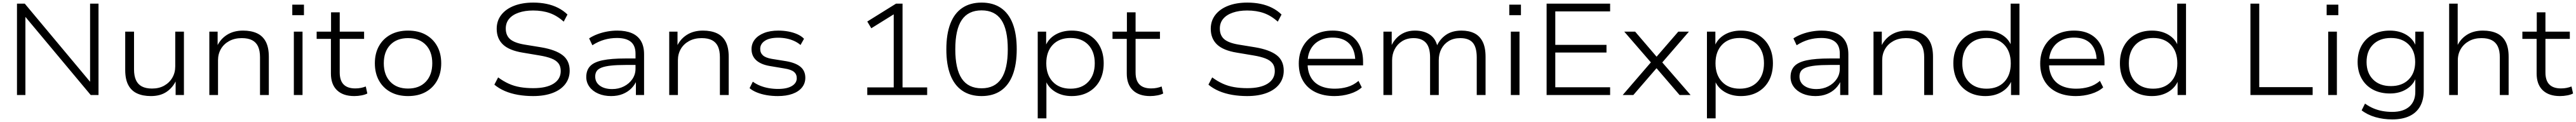

<svg xmlns="http://www.w3.org/2000/svg" viewBox="-20 -733 19872 941"><path d="M111 0V-705H171L687 -88H675V-705H740V0H680L164 -617H176V0Z M1144 8Q1082 8 1037.5 -12.5Q993 -33 969.5 -77.5Q946 -122 946 -194V-489H1014V-198Q1014 -148 1029 -115Q1044 -82 1075 -66Q1106 -50 1153 -50Q1207 -50 1247 -72.5Q1287 -95 1309.5 -133.5Q1332 -172 1332 -221V-489H1399V0H1335V-115H1340Q1314 -58 1265.5 -25Q1217 8 1144 8Z M1595 0V-489H1659V-375H1654Q1680 -432 1731.5 -464.5Q1783 -497 1855 -497Q1918 -497 1962.5 -476.5Q2007 -456 2030.5 -411.5Q2054 -367 2054 -295V0H1986V-291Q1986 -342 1971 -374.5Q1956 -407 1925 -423Q1894 -439 1845 -439Q1790 -439 1748.5 -416.5Q1707 -394 1684.5 -355.5Q1662 -317 1662 -268V0Z M2235 -616V-697H2325V-616ZM2247 0V-489H2314V0Z M2713 8Q2627 8 2580 -37Q2533 -82 2533 -166V-433H2423V-489H2534V-638H2601V-489H2789V-433H2601V-174Q2601 -112 2631 -81.5Q2661 -51 2721 -51Q2744 -51 2764 -55Q2784 -59 2802 -66L2814 -12Q2798 -3 2770 2.5Q2742 8 2713 8Z M3128 8Q3050 8 2992.5 -23.5Q2935 -55 2903.5 -112Q2872 -169 2872 -245Q2872 -321 2903.5 -377.5Q2935 -434 2992.5 -465.5Q3050 -497 3128 -497Q3207 -497 3264 -465.5Q3321 -434 3352.5 -377.5Q3384 -321 3384 -245Q3384 -169 3352.5 -112Q3321 -55 3264 -23.5Q3207 8 3128 8ZM3128 -50Q3215 -50 3265 -102.5Q3315 -155 3315 -245Q3315 -335 3265 -387Q3215 -439 3128 -439Q3041 -439 2991 -387Q2941 -335 2941 -245Q2941 -155 2991 -102.5Q3041 -50 3128 -50Z M4093 8Q4032 8 3977 -1.5Q3922 -11 3876 -30.5Q3830 -50 3794 -80L3823 -136Q3864 -106 3905 -87.5Q3946 -69 3992.5 -61Q4039 -53 4094 -53Q4196 -53 4251 -88Q4306 -123 4306 -185Q4306 -222 4288 -245Q4270 -268 4234 -282Q4198 -296 4144 -305L4013 -327Q3908 -344 3860 -390Q3812 -436 3812 -511Q3812 -573 3847.5 -618.5Q3883 -664 3946.5 -688.5Q4010 -713 4094 -713Q4149 -713 4197 -703Q4245 -693 4285.5 -672.5Q4326 -652 4358 -621L4329 -566Q4278 -612 4221.5 -632Q4165 -652 4093 -652Q4030 -652 3982 -635.5Q3934 -619 3908 -588Q3882 -557 3882 -513Q3882 -460 3915.5 -431Q3949 -402 4027 -389L4156 -368Q4267 -349 4321 -307Q4375 -265 4375 -188Q4375 -129 4341 -84.5Q4307 -40 4243.5 -16Q4180 8 4093 8Z M4695 8Q4639 8 4595.5 -11Q4552 -30 4527.5 -63.5Q4503 -97 4503 -139Q4503 -191 4532.5 -222.5Q4562 -254 4628.5 -268Q4695 -282 4805 -282H4897V-232H4808Q4739 -232 4693.5 -227Q4648 -222 4621 -211.5Q4594 -201 4583 -184Q4572 -167 4572 -143Q4572 -98 4608 -72Q4644 -46 4703 -46Q4753 -46 4794 -67Q4835 -88 4859 -123.5Q4883 -159 4883 -203V-319Q4883 -381 4847 -410.5Q4811 -440 4740 -440Q4689 -440 4642 -426.5Q4595 -413 4550 -384L4525 -437Q4554 -456 4590 -469.5Q4626 -483 4665 -490Q4704 -497 4742 -497Q4808 -497 4854 -477.5Q4900 -458 4924.5 -417.5Q4949 -377 4949 -314V0H4886V-114L4893 -115Q4879 -80 4851.5 -52Q4824 -24 4784.5 -8Q4745 8 4695 8Z M5143 0V-489H5207V-375H5202Q5228 -432 5279.5 -464.5Q5331 -497 5403 -497Q5466 -497 5510.5 -476.5Q5555 -456 5578.5 -411.5Q5602 -367 5602 -295V0H5534V-291Q5534 -342 5519 -374.5Q5504 -407 5473 -423Q5442 -439 5393 -439Q5338 -439 5296.5 -416.5Q5255 -394 5232.5 -355.5Q5210 -317 5210 -268V0Z M5981 8Q5936 8 5895 1Q5854 -6 5819.5 -20Q5785 -34 5763 -53L5788 -103Q5814 -84 5845.5 -71.5Q5877 -59 5912 -53Q5947 -47 5983 -47Q6051 -47 6089 -69.5Q6127 -92 6127 -130Q6127 -161 6105 -179Q6083 -197 6031 -205L5918 -224Q5849 -236 5813.5 -269Q5778 -302 5778 -354Q5778 -396 5803 -428Q5828 -460 5874.5 -478.5Q5921 -497 5985 -497Q6025 -497 6062.5 -490Q6100 -483 6131.5 -469Q6163 -455 6183 -434L6156 -386Q6134 -405 6106 -417.5Q6078 -430 6047 -436Q6016 -442 5984 -442Q5916 -442 5880.5 -418Q5845 -394 5845 -356Q5845 -325 5866 -306Q5887 -287 5934 -279L6046 -261Q6120 -248 6156.5 -217Q6193 -186 6193 -133Q6193 -90 6167 -58Q6141 -26 6093.5 -9Q6046 8 5981 8Z M6671 0V-59H6875V-649L6913 -646L6702 -515L6671 -567L6893 -705H6943V-59H7133V0Z M7553 8Q7465 8 7404 -33.5Q7343 -75 7312 -155Q7281 -235 7281 -352Q7281 -470 7312 -550.5Q7343 -631 7404 -672Q7465 -713 7553 -713Q7641 -713 7701.5 -672Q7762 -631 7793 -551Q7824 -471 7824 -354Q7824 -236 7793 -155.5Q7762 -75 7701.5 -33.5Q7641 8 7553 8ZM7553 -52Q7655 -52 7705 -126.5Q7755 -201 7755 -353Q7755 -506 7705 -579.5Q7655 -653 7553 -653Q7450 -653 7400 -579Q7350 -505 7350 -353Q7350 -201 7400 -126.5Q7450 -52 7553 -52Z M7986 180V-489H8051V-373H8044Q8065 -431 8119.5 -464Q8174 -497 8248 -497Q8323 -497 8378.5 -465.5Q8434 -434 8464.5 -377.5Q8495 -321 8495 -245Q8495 -168 8464.5 -111.5Q8434 -55 8378.5 -23.5Q8323 8 8248 8Q8175 8 8121 -25Q8067 -58 8046 -114H8053V180ZM8239 -49Q8326 -49 8376 -102Q8426 -155 8426 -245Q8426 -335 8376 -387.5Q8326 -440 8239 -440Q8152 -440 8102 -387.5Q8052 -335 8052 -245Q8052 -155 8102.5 -102Q8153 -49 8239 -49Z M8853 8Q8767 8 8720 -37Q8673 -82 8673 -166V-433H8563V-489H8674V-638H8741V-489H8929V-433H8741V-174Q8741 -112 8771 -81.5Q8801 -51 8861 -51Q8884 -51 8904 -55Q8924 -59 8942 -66L8954 -12Q8938 -3 8910 2.5Q8882 8 8853 8Z M9602 8Q9541 8 9486 -1.5Q9431 -11 9385 -30.5Q9339 -50 9303 -80L9332 -136Q9373 -106 9414 -87.5Q9455 -69 9501.5 -61Q9548 -53 9603 -53Q9705 -53 9760 -88Q9815 -123 9815 -185Q9815 -222 9797 -245Q9779 -268 9743 -282Q9707 -296 9653 -305L9522 -327Q9417 -344 9369 -390Q9321 -436 9321 -511Q9321 -573 9356.5 -618.5Q9392 -664 9455.5 -688.5Q9519 -713 9603 -713Q9658 -713 9706 -703Q9754 -693 9794.5 -672.5Q9835 -652 9867 -621L9838 -566Q9787 -612 9730.5 -632Q9674 -652 9602 -652Q9539 -652 9491 -635.5Q9443 -619 9417 -588Q9391 -557 9391 -513Q9391 -460 9424.5 -431Q9458 -402 9536 -389L9665 -368Q9776 -349 9830 -307Q9884 -265 9884 -188Q9884 -129 9850 -84.5Q9816 -40 9752.5 -16Q9689 8 9602 8Z M10275 8Q10192 8 10130 -21.5Q10068 -51 10034 -107.5Q10000 -164 10000 -243Q10000 -318 10032.5 -375.5Q10065 -433 10123.5 -465Q10182 -497 10261 -497Q10336 -497 10388.5 -467.5Q10441 -438 10468.5 -384Q10496 -330 10496 -255V-229H10048V-279H10457L10436 -262Q10435 -349 10390 -396Q10345 -443 10261 -443Q10202 -443 10158.5 -419.5Q10115 -396 10091.5 -353Q10068 -310 10068 -252V-244Q10068 -182 10092.5 -138Q10117 -94 10164 -71.5Q10211 -49 10278 -49Q10329 -49 10375.5 -62.5Q10422 -76 10461 -109L10486 -59Q10451 -27 10394 -9.5Q10337 8 10275 8Z M10653 0V-489H10717V-375H10712Q10727 -410 10752.5 -437.5Q10778 -465 10814 -481Q10850 -497 10896 -497Q10965 -497 11010.5 -466.5Q11056 -436 11070 -374H11063Q11086 -429 11134 -463Q11182 -497 11255 -497Q11313 -497 11354.5 -476.5Q11396 -456 11418.5 -411.5Q11441 -367 11441 -295V0H11373V-290Q11373 -368 11342.5 -403.5Q11312 -439 11246 -439Q11194 -439 11157 -416.5Q11120 -394 11100 -355.5Q11080 -317 11080 -267V0H11013V-290Q11013 -368 10980.5 -403.5Q10948 -439 10886 -439Q10835 -439 10797.5 -415.5Q10760 -392 10740 -353.5Q10720 -315 10720 -268V0Z M11624 -616V-697H11714V-616ZM11636 0V-489H11703V0Z M11912 0V-705H12402V-645H11979V-387H12374V-328H11979V-60H12402V0Z M12499 0 12732 -270V-234L12511 -489H12595L12768 -287H12753L12928 -489H13010L12791 -236V-267L13023 0H12938L12753 -215H12767L12581 0Z M13149 180V-489H13214V-373H13207Q13228 -431 13282.5 -464Q13337 -497 13411 -497Q13486 -497 13541.5 -465.5Q13597 -434 13627.5 -377.5Q13658 -321 13658 -245Q13658 -168 13627.5 -111.5Q13597 -55 13541.5 -23.5Q13486 8 13411 8Q13338 8 13284 -25Q13230 -58 13209 -114H13216V180ZM13402 -49Q13489 -49 13539 -102Q13589 -155 13589 -245Q13589 -335 13539 -387.5Q13489 -440 13402 -440Q13315 -440 13265 -387.5Q13215 -335 13215 -245Q13215 -155 13265.5 -102Q13316 -49 13402 -49Z M13986 8Q13930 8 13886.5 -11Q13843 -30 13818.5 -63.5Q13794 -97 13794 -139Q13794 -191 13823.5 -222.5Q13853 -254 13919.5 -268Q13986 -282 14096 -282H14188V-232H14099Q14030 -232 13984.5 -227Q13939 -222 13912 -211.5Q13885 -201 13874 -184Q13863 -167 13863 -143Q13863 -98 13899 -72Q13935 -46 13994 -46Q14044 -46 14085 -67Q14126 -88 14150 -123.5Q14174 -159 14174 -203V-319Q14174 -381 14138 -410.5Q14102 -440 14031 -440Q13980 -440 13933 -426.5Q13886 -413 13841 -384L13816 -437Q13845 -456 13881 -469.5Q13917 -483 13956 -490Q13995 -497 14033 -497Q14099 -497 14145 -477.5Q14191 -458 14215.5 -417.5Q14240 -377 14240 -314V0H14177V-114L14184 -115Q14170 -80 14142.5 -52Q14115 -24 14075.5 -8Q14036 8 13986 8Z M14434 0V-489H14498V-375H14493Q14519 -432 14570.5 -464.5Q14622 -497 14694 -497Q14757 -497 14801.5 -476.5Q14846 -456 14869.5 -411.5Q14893 -367 14893 -295V0H14825V-291Q14825 -342 14810 -374.5Q14795 -407 14764 -423Q14733 -439 14684 -439Q14629 -439 14587.5 -416.5Q14546 -394 14523.5 -355.5Q14501 -317 14501 -268V0Z M15297 8Q15223 8 15167.5 -23Q15112 -54 15081 -111Q15050 -168 15050 -245Q15050 -321 15081 -377.5Q15112 -434 15167.5 -465.5Q15223 -497 15297 -497Q15371 -497 15425 -464.5Q15479 -432 15499 -375H15492V-705H15560V0H15495V-116H15501Q15480 -59 15425.5 -25.5Q15371 8 15297 8ZM15306 -49Q15393 -49 15443 -101.5Q15493 -154 15493 -244Q15493 -335 15443 -387.5Q15393 -440 15307 -440Q15220 -440 15169.5 -387.5Q15119 -335 15119 -244Q15119 -154 15169.5 -101.5Q15220 -49 15306 -49Z M15995 8Q15912 8 15850 -21.5Q15788 -51 15754 -107.5Q15720 -164 15720 -243Q15720 -318 15752.5 -375.5Q15785 -433 15843.5 -465Q15902 -497 15981 -497Q16056 -497 16108.5 -467.5Q16161 -438 16188.5 -384Q16216 -330 16216 -255V-229H15768V-279H16177L16156 -262Q16155 -349 16110 -396Q16065 -443 15981 -443Q15922 -443 15878.5 -419.5Q15835 -396 15811.5 -353Q15788 -310 15788 -252V-244Q15788 -182 15812.5 -138Q15837 -94 15884 -71.5Q15931 -49 15998 -49Q16049 -49 16095.5 -62.5Q16142 -76 16181 -109L16206 -59Q16171 -27 16114 -9.5Q16057 8 15995 8Z M16582 8Q16508 8 16452.5 -23Q16397 -54 16366 -111Q16335 -168 16335 -245Q16335 -321 16366 -377.5Q16397 -434 16452.5 -465.5Q16508 -497 16582 -497Q16656 -497 16710 -464.5Q16764 -432 16784 -375H16777V-705H16845V0H16780V-116H16786Q16765 -59 16710.5 -25.5Q16656 8 16582 8ZM16591 -49Q16678 -49 16728 -101.5Q16778 -154 16778 -244Q16778 -335 16728 -387.5Q16678 -440 16592 -440Q16505 -440 16454.5 -387.5Q16404 -335 16404 -244Q16404 -154 16454.5 -101.5Q16505 -49 16591 -49Z M17342 0V-705H17410V-61H17822V0Z M17930 -616V-697H18020V-616ZM17942 0V-489H18009V0Z M18436 188Q18368 188 18306.5 170.5Q18245 153 18200 118L18226 66Q18258 89 18291.5 103Q18325 117 18361 123.5Q18397 130 18436 130Q18521 130 18567.5 89.5Q18614 49 18614 -25V-135H18619Q18600 -79 18546 -45.5Q18492 -12 18419 -12Q18343 -12 18287 -42Q18231 -72 18200 -127Q18169 -182 18169 -255Q18169 -328 18200 -382.5Q18231 -437 18287 -467Q18343 -497 18418 -497Q18492 -497 18546.5 -463.5Q18601 -430 18620 -372H18614V-489H18679V-34Q18679 37 18651 87Q18623 137 18568.5 162.5Q18514 188 18436 188ZM18426 -69Q18512 -69 18562.5 -119.5Q18613 -170 18613 -255Q18613 -340 18562.5 -390Q18512 -440 18426 -440Q18339 -440 18288.5 -390Q18238 -340 18238 -255Q18238 -170 18288.5 -119.5Q18339 -69 18426 -69Z M18875 0V-705H18941V-376H18936Q18961 -432 19012 -464.5Q19063 -497 19135 -497Q19198 -497 19242.5 -476.5Q19287 -456 19310.5 -411.5Q19334 -367 19334 -295V0H19266V-291Q19266 -342 19250.5 -374.5Q19235 -407 19204 -423Q19173 -439 19125 -439Q19070 -439 19029 -416.5Q18988 -394 18965 -355.5Q18942 -317 18942 -268V0Z M19730 8Q19644 8 19597 -37Q19550 -82 19550 -166V-433H19440V-489H19551V-638H19618V-489H19806V-433H19618V-174Q19618 -112 19648 -81.5Q19678 -51 19738 -51Q19761 -51 19781 -55Q19801 -59 19819 -66L19831 -12Q19815 -3 19787 2.5Q19759 8 19730 8Z"/></svg>

Font: Nunito Sans 10pt SemiExpanded Light
Style: Regular
Weight: 300
Width: 6
Designer: Vernon Adams
Foundry: Vernon Adams
Version: Version 3.101;gftools[0.9.27]